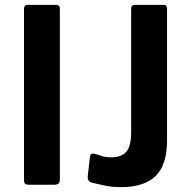

<svg xmlns="http://www.w3.org/2000/svg" viewBox="-20 -762 783 792"><path d="M213 -742Q227 -742 227 -726V-22Q227 -10 221.5 -5Q216 0 203 0H99Q87 0 83 -4.5Q79 -9 79 -18V-725Q79 -742 94 -742ZM669 -182Q669 -82 622 -36Q575 10 478 10Q442 10 412 3.5Q382 -3 361 -8Q351 -10 346 -16.5Q341 -23 342 -36L351 -114Q352 -131 368 -128Q382 -125 398 -119Q414 -113 439 -113Q481 -113 501 -136Q521 -159 521 -218V-725Q521 -742 536 -742H655Q669 -742 669 -726V-182Z"/></svg>

Font: Libre Franklin Thin SemiBold
Style: Regular
Weight: 600
Version: Version 3.000